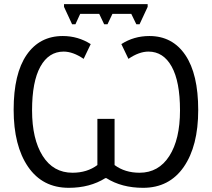

<svg xmlns="http://www.w3.org/2000/svg" viewBox="-20 -897 1024 927"><path d="M330.1 -63Q400.4 -63 450.2 -100.1V-323.2H533.2V-100.1Q583 -63 653.8 -63Q745.6 -63 797.4 -143.6Q849.1 -224.1 849.1 -363.8Q849.1 -503.4 808.8 -575.7Q768.6 -647.9 696.8 -647.9Q651.4 -647.9 600.1 -612.8L565.9 -684.1Q626.5 -723.1 701.2 -723.1Q812.5 -723.1 874.8 -631.3Q937 -539.6 937 -365.7Q937 -191.9 867.2 -91.1Q797.4 9.8 670.9 9.8Q567.4 9.8 493.2 -37.1H488.8Q414.1 9.8 312 9.8Q185.1 9.8 115.5 -91.8Q45.9 -193.4 45.9 -367.2Q45.9 -541 108.6 -632.1Q171.4 -723.1 283.2 -723.1Q356.4 -723.1 418 -684.1L383.8 -612.8Q332.5 -647.9 287.1 -647.9Q215.3 -647.9 175 -575.4Q134.8 -502.9 134.8 -364.3Q134.8 -225.6 186 -144.3Q237.3 -63 330.1 -63ZM692.9 -877V-863.8L653.8 -779.8H638.2L613.8 -830.1H522.9L499 -779.8H482.9L459 -830.1H367.2L344.2 -779.8H328.1L289.1 -863.8V-877Z"/></svg>

Font: OpenSans
Style: Regular
Weight: 400
Foundry: Ascender Corporation
Version: Version 1.10